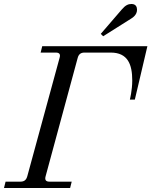

<svg xmlns="http://www.w3.org/2000/svg" viewBox="-30 -944 760 964"><path d="M-10 0H322L330 -32H218C200 -32 194 -41 199 -59L360 -653C365 -672 376 -680 394 -680H526C612 -680 634 -620 634 -540C634 -490 622 -444 622 -444H647L710 -712H182L174 -680H250C268 -680 275 -672 269 -653L107 -59C102 -41 92 -32 73 -32H-2ZM476 -774 488 -762 626 -849C636 -855 658 -869 658 -895C658 -908 653 -924 630 -924C614 -924 600 -918 582 -897Z"/></svg>

Font: Old Standard
Style: Italic
Weight: 400
Italic angle: -15.2°
Designer: Alexey Kryukov <alexios@thessalonica.org.ru>
Version: Version 2.0